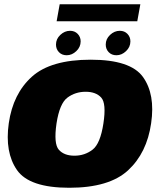

<svg xmlns="http://www.w3.org/2000/svg" viewBox="-20 -882 766 907"><path d="M307 5Q495.5 5 584.8 -77.2Q674 -159.5 694 -300Q714 -436.5 655.5 -518.2Q597 -600 408.5 -600Q220 -600 130.8 -519.8Q41.5 -439.5 21.5 -300Q2 -162.5 60.2 -78.8Q118.5 5 307 5ZM331.5 -146.5Q283 -146.5 258 -174.5Q233 -202.5 247 -299Q261.5 -393.5 298.8 -421Q336 -448.5 384.5 -448.5Q433 -448.5 458 -421.2Q483 -394 468.5 -299Q454 -203 417 -174.8Q380 -146.5 331.5 -146.5ZM295 -621Q320 -621 340.5 -640.5Q361 -660 361 -686.5Q361 -707.5 347 -722Q333 -736.5 311 -736.5Q285.5 -736.5 265 -717.2Q244.5 -698 244.5 -671.5Q244.5 -650 258.5 -635.5Q272.5 -621 295 -621ZM530 -621Q555 -621 575.5 -640.5Q596 -660 596 -686.5Q596 -707.5 582 -722Q568 -736.5 546 -736.5Q520.5 -736.5 500 -717.2Q479.5 -698 479.5 -671.5Q479.5 -650 493.5 -635.5Q507.5 -621 530 -621ZM247.5 -781.5H628.5L643 -862H262Z"/></svg>

Font: Anybody UltraCondensed Thin Black
Style: Italic
Weight: 900
Italic angle: -10°
Version: Version 1.111